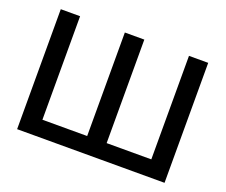

<svg xmlns="http://www.w3.org/2000/svg" viewBox="-117 -900 1270 1081"><g transform="rotate(20 517.5 -359.5)"><path d="M959 0V-718.8H843.8V-98.6H576.2V-718.8H459.5V-98.6H191.4V-718.8H75.7V0Z"/></g></svg>

Font: Winston Medium
Style: Regular
Weight: 500
Designer: Vernon Adams, Kim Jin-seong, David Berlow, Cristiano Sobral
Foundry: The Winston Project Authors
Version: Version 3.004